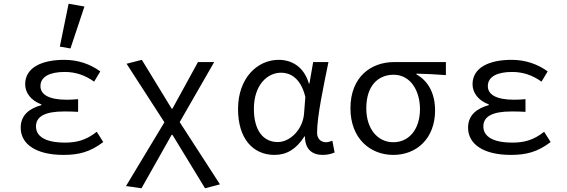

<svg xmlns="http://www.w3.org/2000/svg" viewBox="-20 -819 3040 1030"><path d="M320 12C402 12 463 -3 534 -57L499 -112C441 -66 389 -54 329 -54C224 -54 173 -87 173 -141C173 -195 223 -221 323 -221C347 -221 371 -221 399 -219V-287C375 -285 357 -284 338 -284C240 -284 197 -313 197 -357C197 -407 246 -433 327 -433C385 -433 436 -416 485 -381L518 -436C463 -476 397 -498 325 -498C203 -498 115 -456 115 -367C115 -322 145 -280 202 -259V-255C141 -238 91 -204 91 -134C91 -43 178 12 320 12ZM358 -559 433 -784 348 -799 301 -569Z M739 191 901 -96H905L1080 191L1160 170L944 -164L1129 -486H1042L905 -236H901L741 -498L659 -477L862 -163L656 179Z M1453 12C1519 12 1570 -20 1613 -87H1616C1616 -19 1654 12 1711 12C1740 12 1761 5 1775 -1L1763 -64C1753 -60 1740 -56 1729 -56C1702 -56 1681 -74 1681 -107C1681 -196 1716 -358 1742 -486H1660L1640 -371H1637C1609 -465 1541 -498 1475 -498C1361 -498 1257 -401 1257 -234C1257 -75 1337 12 1453 12ZM1470 -57C1390 -57 1342 -122 1342 -235C1342 -363 1414 -429 1488 -429C1532 -429 1592 -406 1618 -299L1611 -208C1604 -126 1538 -57 1470 -57Z M2090 12C2215 12 2314 -76 2314 -227C2314 -318 2277 -385 2214 -420V-424C2270 -423 2315 -420 2372 -416V-486H2094C1972 -486 1860 -408 1860 -238C1860 -77 1965 12 2090 12ZM2090 -56C2007 -56 1945 -126 1945 -238C1945 -359 2008 -418 2092 -418C2183 -418 2233 -331 2233 -234C2233 -125 2174 -56 2090 -56Z M2720 12C2802 12 2863 -3 2934 -57L2899 -112C2841 -66 2789 -54 2729 -54C2624 -54 2573 -87 2573 -141C2573 -195 2623 -221 2723 -221C2747 -221 2771 -221 2799 -219V-287C2775 -285 2757 -284 2738 -284C2640 -284 2597 -313 2597 -357C2597 -407 2646 -433 2727 -433C2785 -433 2836 -416 2885 -381L2918 -436C2863 -476 2797 -498 2725 -498C2603 -498 2515 -456 2515 -367C2515 -322 2545 -280 2602 -259V-255C2541 -238 2491 -204 2491 -134C2491 -43 2578 12 2720 12Z"/></svg>

Font: Hasklig
Style: Regular
Weight: 400
Monospace: yes
Designer: Paul D. Hunt, Teo Tuominen
Foundry: Adobe Systems Incorporated
Version: Version 2.030;PS 1.0;hotconv 16.6.51;makeotf.lib2.5.65220